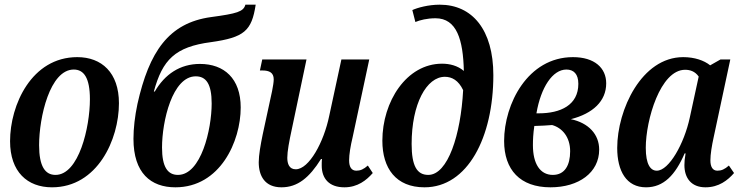

<svg xmlns="http://www.w3.org/2000/svg" viewBox="-20 -790 3173 820"><path d="M202 10C396 10 488 -194 488 -349C488 -480 414 -546 310 -546C115 -546 23 -342 23 -187C23 -56 97 10 202 10ZM217 -43C173 -43 147 -79 147 -170C147 -289 193 -493 295 -493C338 -493 364 -458 364 -366C364 -247 317 -43 217 -43Z M729 10C920 10 1008 -186 1008 -331C1008 -455 937 -517 834 -517C749 -517 684 -473 641 -399H637C674 -535 728 -590 881 -610C1023 -630 1055 -658 1072 -770H1028C1020 -740 992 -732 881 -717C700 -692 617 -569 567 -346C556 -294 550 -242 550 -197C550 -51 624 10 729 10ZM740 -43C696 -43 672 -77 672 -160C672 -272 716 -464 816 -464C860 -464 884 -432 884 -348C884 -238 839 -43 740 -43Z M1182 10C1251 10 1301 -31 1351 -111H1355C1354 -101 1354 -91 1354 -83C1354 -28 1385 10 1451 10C1507 10 1545 -20 1572 -51L1551 -83C1533 -67 1519 -61 1502 -61C1481 -61 1471 -77 1471 -105C1471 -130 1477 -167 1486 -204L1557 -536H1438L1386 -295C1363 -183 1300 -67 1243 -67C1215 -67 1207 -91 1207 -116C1207 -144 1215 -186 1226 -237L1289 -536H1100L1090 -489H1101C1130 -489 1149 -480 1149 -451C1149 -440 1146 -421 1142 -401L1102 -216C1093 -172 1085 -128 1085 -97C1085 -39 1111 10 1182 10Z M1793 10C1977 10 2087 -203 2087 -469C2087 -663 1997 -770 1858 -770C1809 -770 1763 -757 1741 -747L1754 -696C1773 -704 1804 -712 1840 -712C1931 -712 1958 -620 1961 -487C1934 -510 1900 -518 1868 -518C1716 -518 1613 -356 1613 -189C1613 -71 1671 10 1793 10ZM1809 -43C1761 -43 1738 -81 1738 -175C1738 -347 1802 -462 1880 -462C1910 -462 1938 -447 1958 -405C1948 -215 1893 -43 1809 -43Z M2331 10C2452 10 2539 -53 2539 -151C2539 -216 2494 -265 2418 -281C2512 -305 2569 -358 2569 -434C2569 -500 2519 -546 2427 -546C2234 -546 2133 -346 2133 -188C2133 -65 2201 10 2331 10ZM2399 -493C2430 -493 2450 -474 2450 -432C2450 -341 2374 -306 2281 -306H2271C2290 -417 2340 -493 2399 -493ZM2341 -43C2287 -43 2256 -90 2256 -170C2256 -192 2257 -218 2262 -252C2292 -253 2317 -254 2338 -256C2381 -244 2415 -205 2415 -144C2415 -84 2392 -43 2341 -43Z M2739 10C2814 10 2864 -42 2904 -135H2908C2904 -112 2903 -98 2903 -85C2903 -30 2932 10 2993 10C3050 10 3088 -20 3115 -51L3093 -83C3075 -67 3061 -61 3044 -61C3024 -61 3014 -77 3014 -105C3014 -131 3020 -168 3028 -204L3099 -536H3057L3013 -511C2987 -532 2946 -546 2898 -546C2720 -546 2616 -321 2616 -158C2616 -60 2655 10 2739 10ZM2785 -61C2758 -61 2738 -88 2738 -159C2738 -277 2800 -492 2906 -492C2926 -492 2948 -486 2964 -463L2926 -288C2902 -176 2837 -61 2785 -61Z"/></svg>

Font: Noto Serif Condensed SemiBold
Style: Italic
Weight: 600
Width: 3
Italic angle: -12°
Designer: Monotype Design Team
Foundry: Monotype Imaging Inc.
Version: Version 2.014